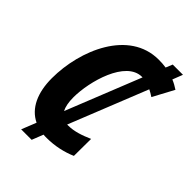

<svg xmlns="http://www.w3.org/2000/svg" viewBox="-240 -866 1048 1048"><g transform="rotate(45 283.5 -342.5)"><path d="M202 -250C202 -373 263 -594 388 -594H392L219 -161C208 -182 202 -212 202 -250ZM256 10C319 10 380 -4 430 -26L431 -158C381 -136 336 -121 291 -121C288 -121 286 -121 283 -121L464 -574C476 -568 489 -561 502 -552L567 -673C550 -684 533 -694 515 -701L538 -760H459L443 -721C425 -724 406 -725 386 -725C158 -725 45 -459 45 -241C45 -129 83 -46 158 -10L124 75H205L231 9C239 10 248 10 256 10Z"/></g></svg>

Font: Noto Sans Display SemiCondensed Extra
Style: Italic
Weight: 800
Width: 4
Italic angle: -12°
Designer: Monotype Design Team
Foundry: Monotype Imaging Inc.
Version: Version 1.900